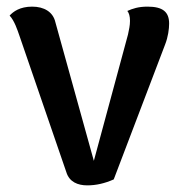

<svg xmlns="http://www.w3.org/2000/svg" viewBox="-20 -545 545 579"><path d="M425 -525C397 -525 380 -519 364 -512C369 -506 372 -496 372 -482C372 -468 369 -455 366 -441L263 -60L147 -478C140 -509 113 -525 77 -525C40 -525 20 -510 9 -498C24 -482 33 -453 38 -439L180 -26C189 4 215 14 243 14C270 14 296 8 323 -4L478 -411C487 -434 490 -458 490 -474C490 -509 471 -525 425 -525Z"/></svg>

Font: Arima Koshi ExtraBold
Style: Regular
Weight: 800
Designer: Joana Correia and Natanael Gama
Foundry: NDISCOVER
Version: Version 1.019;PS 001.019;hotconv 1.0.88;makeotf.lib2.5.64775